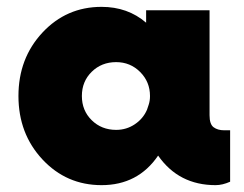

<svg xmlns="http://www.w3.org/2000/svg" viewBox="-20 -530 712 560"><path d="M633.8 -150H651.2V0Q628.8 10 608.8 10Q501.2 10 441.2 -76.2Q382.5 10 276.2 10Q173.8 10 103.8 -65Q33.8 -140 33.8 -250Q33.8 -360 103.8 -435Q173.8 -510 276.2 -510Q352.5 -510 406.2 -463.8V-500H591.2V-193.8Q591.2 -167.5 603.1 -158.8Q615 -150 633.8 -150ZM318.8 -151.2Q348.8 -151.2 373.1 -167.5Q397.5 -183.8 408.8 -210L413.8 -225Q417.5 -236.2 417.5 -250Q417.5 -291.2 388.8 -320Q360 -348.8 318.8 -348.8Q276.2 -348.8 247.5 -320.6Q218.8 -292.5 218.8 -250Q218.8 -207.5 247.5 -179.4Q276.2 -151.2 318.8 -151.2Z"/></svg>

Font: Now Black
Style: Regular
Weight: 900
Designer: Alfredo Marco Pradil
Foundry: Alfredo Marco Pradil
Version: Version 1.002;PS 001.002;hotconv 1.0.88;makeotf.lib2.5.64775